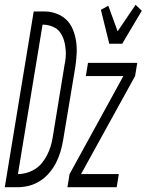

<svg xmlns="http://www.w3.org/2000/svg" viewBox="-60 -783 613 803"><path d="M-40 0 81 -735H127Q153 -735 177.5 -725.5Q202 -716 219 -699Q236 -682 245.5 -658Q255 -634 258.5 -608.5Q262 -583 260.5 -556.5Q259 -530 255 -503L204 -197Q200 -173 193 -149Q186 -125 174.5 -102.5Q163 -80 146 -60Q129 -40 107 -26Q85 -12 61 -6Q37 0 13 0ZM15 -55Q33 -55 51 -60Q69 -65 86 -75.5Q103 -86 115.5 -101.5Q128 -117 137 -134.5Q146 -152 151.5 -170Q157 -188 160 -206L210 -512Q213 -526 214.5 -541Q216 -556 215 -570Q214 -584 211.5 -598Q209 -612 204 -624.5Q199 -637 191 -648Q183 -659 171.5 -666Q160 -673 146 -676.5Q132 -680 118 -680ZM397 -600 362 -742 393 -759 432 -652 507 -763 533 -738 451 -600ZM222 0 231 -55 456 -465H299L308 -520H514L505 -465L279 -55H437L428 0Z"/></svg>

Font: Iosevka Light Oblique
Style: Regular
Weight: 300
Italic angle: -9°
Monospace: yes
Designer: Belleve Invis
Foundry: Belleve Invis
Version: Version 32.5.0; ttfautohint (v1.8.4)